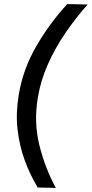

<svg xmlns="http://www.w3.org/2000/svg" viewBox="-20 -821 450 942"><path d="M165 99Q128 38 101.5 -34Q75 -106 66 -187Q57 -268 72 -356Q93 -483 159 -596Q225 -709 310 -801L410 -799Q353 -735 302.5 -661.5Q252 -588 216 -508Q180 -428 166 -344Q145 -223 173 -109.5Q201 4 254 101Z"/></svg>

Font: Figtree Medium
Style: Italic
Weight: 500
Italic angle: -9.5°
Foundry: Erik Kennedy
Version: Version 2.001; ttfautohint (v1.8.4.7-5d5b);gftools[0.9.27]